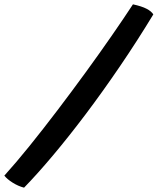

<svg xmlns="http://www.w3.org/2000/svg" viewBox="-106 -779 728 886"><path d="M507.5 -759Q548.5 -750 570.5 -738.5Q592.5 -727 601.5 -712.5Q527.5 -590.5 448 -473.8Q368.5 -357 289.8 -252.5Q211 -148 138.2 -61.5Q65.5 25 5 87Q-22 80 -47.8 63.8Q-73.5 47.5 -86 31.5Q-33 -27 29.8 -104.8Q92.5 -182.5 159 -270Q225.5 -357.5 289.8 -445.8Q354 -534 410 -614.8Q466 -695.5 507.5 -759Z"/></svg>

Font: Grandstander SemiBold
Style: Italic
Weight: 600
Italic angle: -15°
Designer: Tyler Finck
Foundry: Etcetera Type Co
Version: Version 1.200; ttfautohint (v1.8.3)